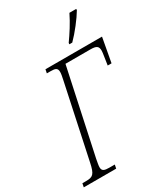

<svg xmlns="http://www.w3.org/2000/svg" viewBox="-246 -1030 984 1129"><g transform="rotate(-30 246.0 -465.5)"><path d="M325 -771H345C387 -813 438 -879 464 -923V-931H418C392 -877 356 -822 326 -780ZM-22 0H198L203 -25H166C133 -25 117 -30 117 -56C117 -68 121 -86 125 -109L248 -683H418C459 -683 471 -673 471 -644C471 -636 469 -622 467 -610L458 -550H484L514 -714H130L125 -689H151C183 -689 197 -684 197 -657C197 -645 194 -629 189 -606L83 -108C68 -35 54 -25 8 -25H-17Z"/></g></svg>

Font: Noto Serif Condensed ExtraLight
Style: Italic
Weight: 200
Width: 3
Italic angle: -12°
Designer: Monotype Design Team
Foundry: Monotype Imaging Inc.
Version: Version 2.013